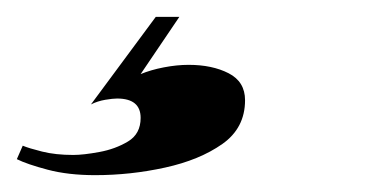

<svg xmlns="http://www.w3.org/2000/svg" viewBox="-77 -20 452 228"><path d="M136 0 90 68Q102 63 117.5 60Q133 57 147 57Q175 57 194.5 67Q214 77 214 99Q214 132 187 151Q160 170 119 179Q78 188 36 188Q4 188 -20.5 181.5Q-45 175 -57 169L-50 153Q-43 156 -27 160Q-11 164 10 164Q22 164 41 160.5Q60 157 75 148Q90 139 90 120Q90 97 62 97Q57 97 48 98.5Q39 100 31 104L108 0Z"/></svg>

Font: Playfair Display ExtraBold
Style: Italic
Weight: 800
Italic angle: -14°
Designer: Claus Eggers Sørensen
Foundry: Claus Eggers Sørensen
Version: Version 1.203